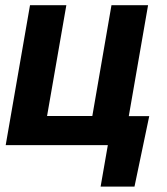

<svg xmlns="http://www.w3.org/2000/svg" viewBox="-20 -548 630 725"><path d="M1.5 0 93.3 -528.3H230.5L157.7 -109.9H328.6L400.9 -528.3H539.1L447.3 0ZM543.5 -109.4 487.8 156.7H359.9L387.2 0H329.6L348.1 -109.4Z"/></svg>

Font: Roboto
Style: Bold Italic
Weight: 700
Italic angle: -12°
Designer: Christian Robertson
Foundry: Google
Version: Version 3.0